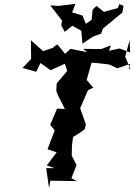

<svg xmlns="http://www.w3.org/2000/svg" viewBox="-20 -957 704 1006"><path d="M664 -592 636 -660 659 -747 662 -682 607 -703 551 -691 561 -719 510 -700 416 -701 436 -684 349 -701 321 -675 281 -724 264 -714 259 -707 206 -689 142 -746 143 -648 98 -601 170 -581 192 -627 245 -589 320 -623 332 -585 277 -520 275 -480 286 -453 320 -386 279 -388 243 -303 279 -259 273 -291 229 -175 277 -159 225 -90 266 -76H222L237 29L244 -10L329 -9L383 -8L354 -23L381 -92L356 -141L357 -194L363 -239L404 -265L424 -280L430 -305L400 -390C413 -421 427 -453 441 -484L469 -498L434 -538L460 -629L503 -625L553 -619L595 -599L663 -623L654 -601ZM430 -832 412 -876 358 -892 375 -937 286 -926 243 -929 305 -849 301 -825 319 -790 359 -822 406 -796 412 -728 465 -764 517 -784 510 -782 519 -807 621 -891 627 -927 605 -935 598 -915 525 -895 485 -926 465 -906 460 -853Z"/></svg>

Font: Asimov Aggro
Style: CondIt
Weight: 500
Designer: Google
Version: Version 2.000980; 2014